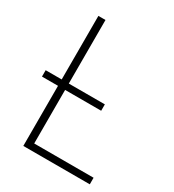

<svg xmlns="http://www.w3.org/2000/svg" viewBox="-174 -814 828 913"><g transform="rotate(30 240.5 -357.0)"><path d="M96 0V-330H8V-365H96V-714H135V-365H333V-330H135V-36H461V0Z"/></g></svg>

Font: Noto Sans Disp ExtLt
Style: Regular
Weight: 200
Designer: Monotype Design Team
Foundry: Monotype Imaging Inc.
Version: Version 2.000;GOOG;noto-source:20170915:90ef993387c0